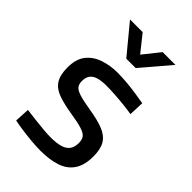

<svg xmlns="http://www.w3.org/2000/svg" viewBox="-222 -816 911 911"><g transform="rotate(45 234.0 -360.5)"><path d="M230 10Q204 10 170.5 7Q137 4 104.5 -0.5Q72 -5 48 -10L52 -85Q77 -82 109 -78Q141 -74 171.5 -71.5Q202 -69 220 -69Q258 -69 283 -76Q308 -83 321 -99.5Q334 -116 334 -145Q334 -168 324 -180.5Q314 -193 287 -201.5Q260 -210 208 -218Q152 -227 115 -240.5Q78 -254 60 -282Q42 -310 42 -360Q42 -418 68.5 -450.5Q95 -483 137.5 -497Q180 -511 227 -511Q257 -511 291.5 -508Q326 -505 358 -500Q390 -495 413 -491L410 -415Q386 -419 354 -422.5Q322 -426 290 -428Q258 -430 234 -430Q206 -430 183.5 -424.5Q161 -419 148.5 -404.5Q136 -390 136 -363Q136 -343 145 -331Q154 -319 181 -310.5Q208 -302 258 -294Q320 -284 357 -269Q394 -254 411 -226Q428 -198 428 -149Q428 -90 404.5 -55Q381 -20 337 -5Q293 10 230 10ZM210 -587 91 -731H176L243 -647L310 -731H396L273 -587Z"/></g></svg>

Font: Cairo Play SemiBold
Style: Regular
Weight: 600
Designer: Mohamed Gaber, Accademia di Belle Arti di Urbino
Foundry: Kief Type Foundry, Accademia di Belle Arti di Urbino
Version: Version 3.130;gftools[0.9.24]